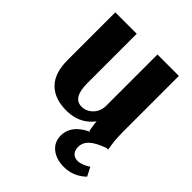

<svg xmlns="http://www.w3.org/2000/svg" viewBox="-202 -612 938 938"><g transform="rotate(45 267.0 -143.0)"><path d="M213.6 10Q133.6 10 89.2 -34.2Q44.7 -78.4 44.7 -168.9V-498.7H192.7V-156.8Q192.7 -106.3 208.1 -81.2Q223.4 -56 254 -56Q275.1 -56 293.6 -67Q312.2 -78 324.1 -98Q335.9 -117.9 335.9 -144.6V-498.7H483.9V-115.6Q483.9 -95 484.9 -75.6Q485.9 -56.2 488.3 -37.7Q490.7 -19.1 493.9 0H364.6Q361.3 -17.7 358.9 -35.5Q356.6 -53.3 355.6 -73.5Q354.6 -93.6 354.6 -115.6L376.4 -89.8Q351.5 -40.6 310.8 -15.3Q270.2 10 213.6 10ZM401.3 213.4Q348.1 213.4 314.8 186.7Q281.6 159.9 281.6 114.9Q281.6 61.4 330.6 24.4Q379.7 -12.7 470.5 -29.5L483.9 0Q429.9 19 405.4 41.6Q380.9 64.2 380.9 94.9Q380.9 117.7 393.2 131.3Q405.4 145 427.4 145Q441.7 145 457.9 138.8Q474.2 132.7 491.8 121.1L515.2 166.5Q489.7 190.7 461.4 202Q433.2 213.4 401.3 213.4Z"/></g></svg>

Font: Sutasoma
Style: Regular
Weight: 400
Designer: Izhar Fathurrohim, Akbar Rohmanto, Arusyal Khofiqoini
Foundry: Kiwari Kolektiv
Version: Version 1.102